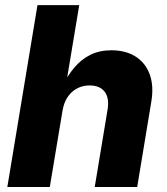

<svg xmlns="http://www.w3.org/2000/svg" viewBox="-20 -748 668 768"><path d="M230 -304.7 179.2 0H9.3L129.9 -727.5H296.9L242.7 -401.4H228.5Q250 -445.3 277.6 -478Q305.2 -510.7 341.6 -528.8Q377.9 -546.9 425.8 -546.9Q482.9 -546.9 522.5 -521.7Q562 -496.6 578.9 -450.4Q595.7 -404.3 585.4 -342.3L528.8 0H358.9L410.2 -309.1Q418 -355 398.9 -380.6Q379.9 -406.2 338.4 -406.2Q311 -406.2 288.3 -394.3Q265.6 -382.3 250.5 -359.9Q235.4 -337.4 230 -304.7Z"/></svg>

Font: Inter 18pt ExtraBold
Style: Italic
Weight: 800
Italic angle: -9.3988°
Designer: Rasmus Andersson
Foundry: rsms
Version: Version 4.001;git-66647c0bb